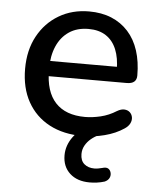

<svg xmlns="http://www.w3.org/2000/svg" viewBox="-51 -541 639 779"><g transform="rotate(5 268.5 -151.5)"><path d="M300 9Q220 9 162.5 -21.5Q105 -52 73.5 -108.5Q42 -165 42 -243Q42 -319 73 -376Q104 -433 158 -465Q212 -497 281 -497Q332 -497 372 -480.5Q412 -464 440.5 -432.5Q469 -401 483.5 -356Q498 -311 498 -255Q498 -238 488 -229.5Q478 -221 458 -221H122V-283H430L413 -269Q413 -319 398.5 -354Q384 -389 355.5 -407.5Q327 -426 285 -426Q238 -426 205.5 -404Q173 -382 156 -343Q139 -304 139 -252V-246Q139 -158 180.5 -113.5Q222 -69 301 -69Q331 -69 364.5 -77Q398 -85 428 -104Q445 -114 458.5 -113Q472 -112 480.5 -104Q489 -96 491 -84Q493 -72 487 -59.5Q481 -47 466 -37Q432 -14 387 -2.5Q342 9 300 9ZM343 194Q292 194 262 166.5Q232 139 232 93Q232 52 258.5 16.5Q285 -19 331 -39L363 0Q347 7 332.5 19Q318 31 309 47Q300 63 300 82Q300 109 316 122.5Q332 136 357 136Q365 136 373 134.5Q381 133 389 131Q405 126 413.5 131.5Q422 137 424.5 148Q427 159 422 169Q417 179 404 185Q388 190 372.5 192Q357 194 343 194Z"/></g></svg>

Font: Nunito ExtraLight SemiBold
Style: Regular
Weight: 600
Version: Version 3.602